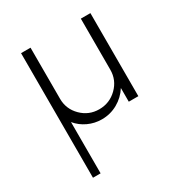

<svg xmlns="http://www.w3.org/2000/svg" viewBox="-175 -626 944 1001"><g transform="rotate(-30 297.0 -125.0)"><path d="M455.1 -500H512.7V0H455.1V-82.5Q428.2 -40 384.3 -15.1Q340.3 9.8 288.6 9.8Q245.1 9.8 206.3 -8.3Q167.5 -26.4 141.1 -58.6V250H95.2V-500H152.3V-192.4Q152.3 -130.4 196.5 -86.4Q240.7 -42.5 302.7 -42.5Q365.7 -42.5 410.4 -86.4Q455.1 -130.4 455.1 -192.4Z"/></g></svg>

Font: Now Alt Light
Style: Regular
Weight: 300
Designer: Alfredo Marco Pradil
Foundry: Alfredo Marco Pradil
Version: Version 1.002;PS 001.002;hotconv 1.0.88;makeotf.lib2.5.64775